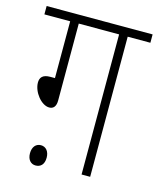

<svg xmlns="http://www.w3.org/2000/svg" viewBox="-99 -693 642 777"><g transform="rotate(15 222.0 -304.5)"><path d="M144 -587H313V0H349V-587H444V-622H0V-587H108V-349H88C57 -349 46 -335 46 -314C46 -274 83 -228 116 -228C133 -228 144 -239 144 -265ZM89 -29C89 -1 105 13 123 13C144 13 159 0 159 -29C159 -55 145 -72 124 -72C104 -72 89 -57 89 -29Z"/></g></svg>

Font: Noto Sans Devanagari Condensed ExtraLight
Style: Regular
Weight: 200
Width: 3
Designer: Jelle Bosma - Monotype Design Team
Foundry: Monotype Imaging Inc.
Version: Version 2.004